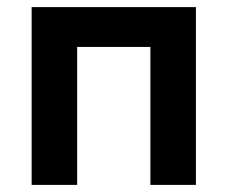

<svg xmlns="http://www.w3.org/2000/svg" viewBox="-20 -520 640 540"><path d="M69 0H197V-388H403V0H531V-500H69Z"/></svg>

Font: LT Wave Mono Bold
Style: Regular
Weight: 700
Designer: Daniel Lyons
Version: Version 2.5 (Glyphs App)